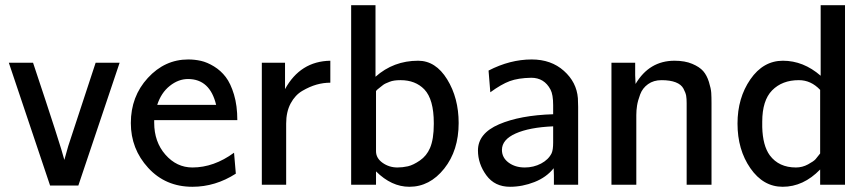

<svg xmlns="http://www.w3.org/2000/svg" viewBox="-20 -715 3355 743"><path d="M14.2 -472.2H107.9Q216.8 -146 229 -96.2L244.1 -149.9L350.1 -472.2H442.9L283.2 2.9H173.8Z M486.3 -238.8Q486.3 -341.8 552 -413.3Q617.7 -484.9 708.5 -484.9Q733.4 -484.9 757.6 -479.5Q781.7 -474.1 808.1 -458Q834.5 -441.9 853.5 -417Q872.6 -392.1 885.5 -349.1Q898.4 -306.2 898.4 -250H576.7V-240.2Q576.7 -166 620.1 -116.5Q663.6 -66.9 724.6 -66.9Q807.6 -66.9 885.7 -124L892.6 -43Q813.5 7.8 724.6 7.8Q620.6 7.8 553.5 -65.4Q486.3 -138.7 486.3 -238.8ZM588.4 -309.1H816.4Q792.5 -409.2 707.5 -409.2Q670.4 -409.2 637 -382.6Q603.5 -356 588.4 -309.1Z M993.2 0V-472.2H1083V-370.1Q1142.1 -478 1258.3 -480V-395Q1231.4 -395 1204.8 -387.5Q1178.2 -379.9 1150.1 -363.5Q1122.1 -347.2 1104.7 -314.7Q1087.4 -282.2 1087.4 -236.8V0Z M1338.9 0V-694.8H1433.1V-418Q1502.9 -480 1598.1 -480Q1666 -480 1710.4 -408Q1754.9 -335.9 1754.9 -238.8Q1754.9 -132.8 1699 -62.5Q1643.1 7.8 1564 7.8Q1495.1 7.8 1435.1 -51.8V0ZM1435.1 -129.9Q1435.1 -103 1460.4 -85Q1485.8 -66.9 1518.1 -66.9Q1538.1 -66.9 1558.6 -71.5Q1579.1 -76.2 1605 -94Q1630.9 -111.8 1644 -142.1Q1658.7 -176.3 1658.7 -234.9Q1658.7 -236.8 1658.7 -238.8Q1658.7 -330.6 1622.1 -369.1Q1587.4 -404.8 1530.3 -404.8Q1529.3 -404.8 1528.8 -404.8Q1516.6 -404.8 1506.3 -403.3Q1496.1 -401.9 1487.5 -398.4Q1479 -395 1472.4 -392.1Q1465.8 -389.2 1459 -383.5Q1452.1 -377.9 1449 -375.5Q1445.8 -373 1439.9 -368.2L1435.1 -362.8Z M1829.6 -132.8Q1829.6 -198.7 1911.1 -233.9Q1992.7 -269 2120.6 -272.9V-308.1Q2120.6 -349.1 2110.4 -368.2Q2086.4 -414.1 2035.6 -414.1Q1984.9 -413.1 1952.6 -401.1Q1920.4 -389.2 1877.4 -357.9L1870.6 -441.9Q1953.6 -484.9 2037.6 -484.9Q2112.8 -484.9 2162.1 -440.9Q2211.4 -397 2216.3 -335L2217.3 -301.8V0H2123.5V-36.1L2122.6 -64Q2094.7 -28.8 2048.1 -10.5Q2001.5 7.8 1953.6 7.8Q1894.5 7.8 1862.1 -36.6Q1829.6 -81.1 1829.6 -132.8ZM1922.4 -134.8Q1922.4 -105 1948 -85.9Q1973.6 -66.9 2010.7 -66.9Q2044.9 -66.9 2073.7 -82Q2102.5 -97.2 2114.7 -122.1Q2120.6 -135.3 2120.6 -163.1V-226.1Q2028.8 -222.2 1975.6 -198.5Q1922.4 -174.8 1922.4 -134.8Z M2346.2 0V-472.2H2438V-423.8L2439.5 -390.1Q2492.7 -480 2590.3 -480Q2630.4 -480 2658.7 -468Q2687 -456.1 2701.2 -439.9Q2715.3 -423.8 2723.4 -397.9Q2731.4 -372.1 2732.4 -355.5Q2733.4 -338.9 2733.4 -314.9V0H2637.2V-315.9Q2637.2 -333 2635.3 -344.5Q2633.3 -356 2624.8 -372.1Q2616.2 -388.2 2594.7 -396.5Q2573.2 -404.8 2540 -404.8Q2509.3 -404.8 2487.8 -389.4Q2466.3 -374 2457.3 -349.6Q2448.2 -325.2 2445.3 -306.6Q2442.4 -288.1 2442.4 -270V0Z M2834 -236.8Q2834 -335.9 2883.8 -408Q2933.6 -480 3009.8 -480Q3088.9 -480 3155.8 -421.9V-694.8H3250V0H3153.8V-59.1Q3088.9 7.8 3008.8 7.8Q2933.6 7.8 2883.8 -64Q2834 -135.7 2834 -236.8ZM2929.7 -223.1Q2931.6 -151.4 2959 -113.8Q2994.1 -66.9 3060.1 -66.9Q3085 -66.9 3106.9 -78.9Q3128.9 -90.8 3136 -98.9Q3143.1 -106.9 3153.8 -121.1V-367.2Q3118.2 -404.8 3071.8 -404.8Q3071.3 -404.8 3070.8 -404.8Q3006.8 -404.8 2967.8 -365.2Q2929.7 -326.2 2929.7 -244.1Z"/></svg>

Font: CMU Bright
Style: SemiBold
Weight: 600
Version: Version 0.7.0